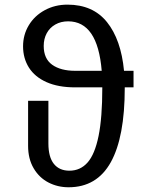

<svg xmlns="http://www.w3.org/2000/svg" viewBox="-20 -788 655 820"><path d="M550.3 -485.6V-414.9H512.8V-412.3Q512.8 -202.6 453.3 -95.4Q393.8 11.8 272.8 11.8Q226.2 11.8 186.7 -8.7Q147.2 -29.2 123.6 -69.5Q100 -109.7 100 -165.1V-357.4H186.7V-175.4Q186.7 -117.4 210 -88.2Q233.3 -59 276.4 -59Q323.1 -59 354.1 -94.1Q385.1 -129.2 401 -207.4Q416.9 -285.6 416.9 -412.8V-414.9H301Q228.7 -414.9 178.7 -437.2Q128.7 -459.5 103.6 -499.2Q78.5 -539 78.5 -590.3Q78.5 -639.5 103.1 -680.3Q127.7 -721 171.3 -744.6Q214.9 -768.2 268.2 -768.2Q376.9 -768.2 436.9 -693.6Q496.9 -619 509.7 -485.6ZM414.4 -485.6Q405.6 -591.8 369.7 -644.4Q333.8 -696.9 270.8 -696.9Q240 -696.9 216.2 -683.3Q192.3 -669.7 179.5 -645.9Q166.7 -622.1 166.7 -591.8Q166.7 -537.4 202.8 -511.5Q239 -485.6 301 -485.6Z"/></svg>

Font: Fira Code Fixed
Style: Regular
Weight: 400
Monospace: yes
Designer: Carrois Corporate, Edenspiekermann AG, Nikita Prokopov
Foundry: Carrois Corporate, Edenspiekermann AG, Nikita Prokopov
Version: Version 5.002